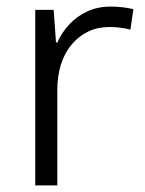

<svg xmlns="http://www.w3.org/2000/svg" viewBox="-20 -563 440 583"><path d="M316 -543Q334 -543 352 -541Q370 -539 385 -535L376 -473Q361 -477 345 -479Q329 -481 312 -481Q277 -481 248.5 -467.5Q220 -454 198.5 -429Q177 -404 165.5 -368.5Q154 -333 154 -290V0H87V-533H143L150 -434H154Q168 -465 191 -489.5Q214 -514 245.5 -528.5Q277 -543 316 -543Z"/></svg>

Font: Noto Sans Oriya Light
Style: Regular
Weight: 300
Version: Version 2.003